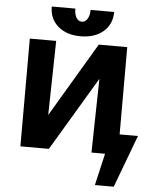

<svg xmlns="http://www.w3.org/2000/svg" viewBox="-66 -919 934 1168"><g transform="rotate(5 400.5 -334.5)"><path d="M793 -125 673 195H558L603 0H520L529 -451L260 0H86V-658H247L238 -205L507 -658H681V-125ZM583 -864H439Q439 -830 426 -809Q413 -788 392 -788Q371 -788 358.5 -808.5Q346 -829 346 -864H202Q202 -789 254 -744Q306 -699 392 -699Q478 -699 530.5 -744Q583 -789 583 -864Z"/></g></svg>

Font: Ysabeau Ultrabold
Style: Regular
Weight: 800
Designer: Christian Thalmann (Catharsis Fonts)
Version: Version 0.003